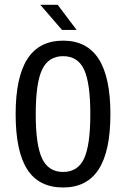

<svg xmlns="http://www.w3.org/2000/svg" viewBox="-20 -790 540 821"><path d="M366.2 -301.8Q366.2 -435.5 339.4 -492.7Q312.5 -549.8 250 -549.8Q187.5 -549.8 160.2 -492.7Q132.8 -435.5 132.8 -301.8Q132.8 -168.9 160.2 -111.8Q187.5 -54.7 250 -54.7Q312.5 -54.7 339.4 -111.8Q366.2 -168.9 366.2 -301.8ZM452.1 -301.8Q452.1 -143.6 401.9 -65.9Q351.6 11.7 250 11.7Q146.5 11.7 96.7 -65.4Q46.9 -142.6 46.9 -301.8Q46.9 -460 97.2 -538.1Q147.5 -616.2 250 -616.2Q351.6 -616.2 401.9 -538.1Q452.1 -460 452.1 -301.8ZM226.6 -769.5 307.6 -662.1H245.1L152.3 -769.5Z"/></svg>

Font: BabelStone Shapes
Style: Regular
Weight: 400
Designer: Andrew West
Foundry: BabelStone
Version: Version 15.0.0 September 13, 2022